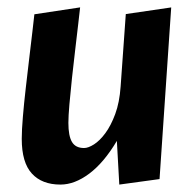

<svg xmlns="http://www.w3.org/2000/svg" viewBox="-20 -485 523 520"><path d="M303.1 14.9 296.5 -103.4Q261.5 -44.5 221.8 -14.8Q182.2 14.9 143.7 14.9Q93.6 14.9 66.3 -15Q38.9 -44.8 38.9 -108.9Q38.9 -132.9 42 -169.1Q45 -205.3 49.8 -246.7Q54.5 -288.1 59.3 -328.2Q64.1 -368.4 67.8 -399.8Q71.6 -431.3 73.1 -446.3L197 -465Q195.4 -451 191.9 -420.3Q188.4 -389.7 183.8 -351.3Q179.3 -312.9 175 -274Q170.8 -235.1 168 -202.6Q165.2 -170.2 165.2 -152.2Q165.2 -117 174.9 -100.6Q184.6 -84.1 207.7 -84.1Q219 -84.1 234.6 -94Q250.2 -103.9 265.3 -124.3Q280.4 -144.7 292.1 -176.2Q303.7 -207.7 306.7 -250.8L320.7 -446.9L443.7 -464.9L412.1 0Z"/></svg>

Font: Ancizar Sans Thin
Style: Italic
Weight: 100
Italic angle: -4°
Designer: Cesar Puertas, Viviana Monsalve, Julian Moncada, Julian Prieto, Jose Castro, Mariel Hernandez, Felipe Aragon, Sara Alarc
Version: Version 8.100